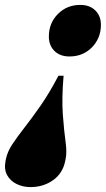

<svg xmlns="http://www.w3.org/2000/svg" viewBox="-103 -545 431 782"><path d="M180 -315Q141.5 -315 118.8 -337.5Q96 -360 96 -396Q96 -451 132.8 -488Q169.5 -525 224 -525Q262.5 -525 285.2 -502.5Q308 -480 308 -444Q308 -389.5 271.5 -352.2Q235 -315 180 -315ZM-80.5 111 -78.5 101Q-72.5 72.5 -52.5 42.2Q-32.5 12 -2.8 -26Q27 -64 62.5 -115Q98 -166 135 -236.5H156Q148 -143 153 -77Q158 -11 164 32Q170 75 164.5 101L162.5 111Q152.5 161 113 189Q73.5 217 21 217Q-9.5 217 -35.2 204.5Q-61 192 -74 168.2Q-87 144.5 -80.5 111Z"/></svg>

Font: Newsreader Display ExtraBold
Style: Italic
Weight: 800
Italic angle: -17°
Designer: Hugues Gentile
Foundry: Production Type
Version: Version 1.001